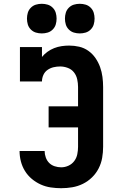

<svg xmlns="http://www.w3.org/2000/svg" viewBox="-20 -983 640 1011"><path d="M302 8Q275 8 247.5 4Q220 0 194.5 -11.5Q169 -23 147.5 -41Q126 -59 111.5 -82.5Q97 -106 90 -133Q83 -160 83 -188Q83 -188 83 -188Q83 -188 83 -188H215Q215 -188 215 -188Q215 -188 215 -188Q215 -171 221 -154Q227 -137 239 -125Q251 -113 268 -107.5Q285 -102 302 -102Q322 -102 340.5 -110.5Q359 -119 371 -135Q383 -151 387 -171Q391 -191 391 -210V-312H236V-423H391V-525Q391 -545 386.5 -565.5Q382 -586 369.5 -602Q357 -618 337 -625.5Q317 -633 297 -633Q279 -633 262 -629Q245 -625 230.5 -615Q216 -605 208.5 -588.5Q201 -572 201 -554H85V-735H201V-683Q213 -698 229.5 -710Q246 -722 265 -729.5Q284 -737 304 -740Q324 -743 344 -743Q371 -743 397 -737Q423 -731 445 -715.5Q467 -700 482.5 -677.5Q498 -655 507 -630Q516 -605 519.5 -578Q523 -551 523 -525V-210Q523 -181 518 -152Q513 -123 499.5 -96.5Q486 -70 464.5 -49Q443 -28 416.5 -15Q390 -2 361 3Q332 8 302 8ZM400 -807Q384 -807 369 -811.5Q354 -816 342.5 -827.5Q331 -839 326.5 -854Q322 -869 322 -885Q322 -901 326.5 -916Q331 -931 342.5 -942.5Q354 -954 369 -958.5Q384 -963 400 -963Q416 -963 431 -958.5Q446 -954 457.5 -942.5Q469 -931 473.5 -916Q478 -901 478 -885Q478 -869 473.5 -854Q469 -839 457.5 -827.5Q446 -816 431 -811.5Q416 -807 400 -807ZM200 -807Q184 -807 169 -811.5Q154 -816 142.5 -827.5Q131 -839 126.5 -854Q122 -869 122 -885Q122 -901 126.5 -916Q131 -931 142.5 -942.5Q154 -954 169 -958.5Q184 -963 200 -963Q216 -963 231 -958.5Q246 -954 257.5 -942.5Q269 -931 273.5 -916Q278 -901 278 -885Q278 -869 273.5 -854Q269 -839 257.5 -827.5Q246 -816 231 -811.5Q216 -807 200 -807Z"/></svg>

Font: Iosevka Curly Slab XBdEx
Style: Regular
Weight: 800
Width: 7
Monospace: yes
Designer: Belleve Invis
Foundry: Belleve Invis
Version: Version 11.0.0; ttfautohint (v1.8.3)